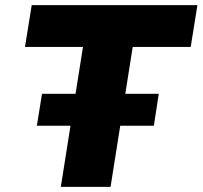

<svg xmlns="http://www.w3.org/2000/svg" viewBox="-20 -725 786 745"><path d="M216 0 302 -543H77L103 -705H746L720 -543H495L409 0ZM123 -237 143 -361H596L577 -237Z"/></svg>

Font: Nunito Sans 6pt Black
Style: Italic
Weight: 900
Italic angle: -9°
Version: Version 3.101;gftools[0.9.27]